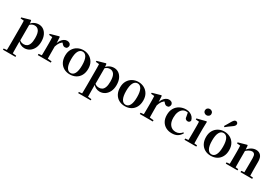

<svg xmlns="http://www.w3.org/2000/svg" viewBox="80 -2249 5606 3903"><g transform="rotate(30 2883.5 -298.0)"><path d="M37 259V231L146 220H225L331 231V259ZM109 259Q110 217 110.5 174Q111 131 111.5 90Q112 49 112 14V-309Q112 -358 111.5 -392.5Q111 -427 109 -464L30 -471V-495L224 -550L237 -541L246 -461L247 -455V-76L245 -63V13Q245 48 245.5 89.5Q246 131 246.5 174Q247 217 248 259ZM395 16Q347 16 303.5 -7Q260 -30 224 -82H212L231 -98Q258 -68 285.5 -57.5Q313 -47 347 -47Q388 -47 419.5 -68Q451 -89 469 -138Q487 -187 487 -270Q487 -389 451 -440Q415 -491 353 -491Q321 -491 291 -477.5Q261 -464 224 -421L209 -438H217Q255 -498 306.5 -525Q358 -552 416 -552Q477 -552 525.5 -519Q574 -486 603 -423.5Q632 -361 632 -271Q632 -182 600 -117.5Q568 -53 514.5 -18.5Q461 16 395 16Z M706 0V-30L814 -41H901L1011 -30V0ZM777 0Q779 -25 779.5 -67Q780 -109 780.5 -154.5Q781 -200 781 -235V-310Q781 -361 780 -394Q779 -427 777 -464L699 -471V-495L895 -550L908 -542L916 -399V-398V-235Q916 -200 916.5 -154.5Q917 -109 917.5 -67Q918 -25 919 0ZM915 -320 882 -381H909Q924 -436 950.5 -474Q977 -512 1010.5 -532Q1044 -552 1077 -552Q1110 -552 1135.5 -537Q1161 -522 1168 -485Q1167 -453 1151 -432.5Q1135 -412 1101 -412Q1076 -412 1058 -426Q1040 -440 1021 -464L998 -491L1034 -485Q992 -463 963.5 -424.5Q935 -386 915 -320Z M1462 16Q1383 16 1321.5 -18.5Q1260 -53 1225.5 -117Q1191 -181 1191 -270Q1191 -359 1228 -422Q1265 -485 1327 -518.5Q1389 -552 1462 -552Q1536 -552 1598 -519Q1660 -486 1697 -423Q1734 -360 1734 -270Q1734 -181 1699 -116.5Q1664 -52 1602.5 -18Q1541 16 1462 16ZM1462 -17Q1523 -17 1556.5 -80Q1590 -143 1590 -268Q1590 -394 1556.5 -456Q1523 -518 1462 -518Q1402 -518 1368 -456Q1334 -394 1334 -268Q1334 -143 1368 -80Q1402 -17 1462 -17Z M1803 259V231L1912 220H1991L2097 231V259ZM1875 259Q1876 217 1876.5 174Q1877 131 1877.5 90Q1878 49 1878 14V-309Q1878 -358 1877.5 -392.5Q1877 -427 1875 -464L1796 -471V-495L1990 -550L2003 -541L2012 -461L2013 -455V-76L2011 -63V13Q2011 48 2011.5 89.5Q2012 131 2012.5 174Q2013 217 2014 259ZM2161 16Q2113 16 2069.5 -7Q2026 -30 1990 -82H1978L1997 -98Q2024 -68 2051.5 -57.5Q2079 -47 2113 -47Q2154 -47 2185.5 -68Q2217 -89 2235 -138Q2253 -187 2253 -270Q2253 -389 2217 -440Q2181 -491 2119 -491Q2087 -491 2057 -477.5Q2027 -464 1990 -421L1975 -438H1983Q2021 -498 2072.5 -525Q2124 -552 2182 -552Q2243 -552 2291.5 -519Q2340 -486 2369 -423.5Q2398 -361 2398 -271Q2398 -182 2366 -117.5Q2334 -53 2280.5 -18.5Q2227 16 2161 16Z M2753 16Q2674 16 2612.5 -18.5Q2551 -53 2516.5 -117Q2482 -181 2482 -270Q2482 -359 2519 -422Q2556 -485 2618 -518.5Q2680 -552 2753 -552Q2827 -552 2889 -519Q2951 -486 2988 -423Q3025 -360 3025 -270Q3025 -181 2990 -116.5Q2955 -52 2893.5 -18Q2832 16 2753 16ZM2753 -17Q2814 -17 2847.5 -80Q2881 -143 2881 -268Q2881 -394 2847.5 -456Q2814 -518 2753 -518Q2693 -518 2659 -456Q2625 -394 2625 -268Q2625 -143 2659 -80Q2693 -17 2753 -17Z M3100 0V-30L3208 -41H3295L3405 -30V0ZM3171 0Q3173 -25 3173.5 -67Q3174 -109 3174.5 -154.5Q3175 -200 3175 -235V-310Q3175 -361 3174 -394Q3173 -427 3171 -464L3093 -471V-495L3289 -550L3302 -542L3310 -399V-398V-235Q3310 -200 3310.5 -154.5Q3311 -109 3311.5 -67Q3312 -25 3313 0ZM3309 -320 3276 -381H3303Q3318 -436 3344.5 -474Q3371 -512 3404.5 -532Q3438 -552 3471 -552Q3504 -552 3529.5 -537Q3555 -522 3562 -485Q3561 -453 3545 -432.5Q3529 -412 3495 -412Q3470 -412 3452 -426Q3434 -440 3415 -464L3392 -491L3428 -485Q3386 -463 3357.5 -424.5Q3329 -386 3309 -320Z M3853 16Q3778 16 3717 -16Q3656 -48 3620.5 -109.5Q3585 -171 3585 -260Q3585 -355 3624.5 -420Q3664 -485 3730 -518.5Q3796 -552 3874 -552Q3925 -552 3967.5 -532.5Q4010 -513 4037.5 -479.5Q4065 -446 4073 -402Q4059 -356 4014 -356Q3987 -356 3967 -374Q3947 -392 3945 -437L3927 -530L3995 -486Q3966 -503 3941 -510.5Q3916 -518 3890 -518Q3843 -518 3806 -489.5Q3769 -461 3748 -407.5Q3727 -354 3727 -278Q3727 -168 3777 -108Q3827 -48 3910 -48Q3954 -48 3990.5 -67Q4027 -86 4055 -121L4073 -108Q4037 -45 3985 -14.5Q3933 16 3853 16Z M4149 0V-30L4256 -40H4318L4426 -30V0ZM4220 0Q4221 -25 4221.5 -67Q4222 -109 4222.5 -154.5Q4223 -200 4223 -235V-308Q4223 -358 4222.5 -394Q4222 -430 4220 -466L4141 -473V-497L4348 -550L4361 -542L4357 -388V-235Q4357 -200 4357.5 -154.5Q4358 -109 4359 -67Q4360 -25 4361 0ZM4285 -655Q4254 -655 4231.5 -675.5Q4209 -696 4209 -729Q4209 -760 4231.5 -780.5Q4254 -801 4285 -801Q4316 -801 4338.5 -780.5Q4361 -760 4361 -729Q4361 -696 4338.5 -675.5Q4316 -655 4285 -655Z M4770 16Q4691 16 4629.5 -18.5Q4568 -53 4533.5 -117Q4499 -181 4499 -270Q4499 -359 4536 -422Q4573 -485 4635 -518.5Q4697 -552 4770 -552Q4844 -552 4906 -519Q4968 -486 5005 -423Q5042 -360 5042 -270Q5042 -181 5007 -116.5Q4972 -52 4910.5 -18Q4849 16 4770 16ZM4770 -17Q4831 -17 4864.5 -80Q4898 -143 4898 -268Q4898 -394 4864.5 -456Q4831 -518 4770 -518Q4710 -518 4676 -456Q4642 -394 4642 -268Q4642 -143 4676 -80Q4710 -17 4770 -17ZM4704 -644Q4723 -675 4743.5 -709.5Q4764 -744 4793 -795Q4812 -826 4828.5 -840.5Q4845 -855 4866 -855Q4884 -855 4899 -841.5Q4914 -828 4914 -806Q4914 -786 4900 -766.5Q4886 -747 4854 -726Q4809 -695 4779.5 -672.5Q4750 -650 4724 -628Z M5118 0V-30L5224 -40H5287L5393 -30V0ZM5188 0Q5190 -25 5190.5 -67Q5191 -109 5191.5 -154.5Q5192 -200 5192 -235V-310Q5192 -360 5191 -393.5Q5190 -427 5188 -464L5110 -471V-495L5306 -550L5319 -542L5327 -428V-426V-235Q5327 -200 5327.5 -154.5Q5328 -109 5328.5 -67Q5329 -25 5330 0ZM5463 0V-30L5567 -40H5630L5738 -30V0ZM5532 0Q5533 -25 5533.5 -66.5Q5534 -108 5534.5 -153.5Q5535 -199 5535 -235V-370Q5535 -433 5515.5 -458.5Q5496 -484 5458 -484Q5428 -484 5384 -460.5Q5340 -437 5294 -383L5290 -426H5305Q5361 -497 5411.5 -524.5Q5462 -552 5516 -552Q5586 -552 5627.5 -506Q5669 -460 5669 -361V-235Q5669 -199 5669.5 -153.5Q5670 -108 5671 -66.5Q5672 -25 5673 0Z"/></g></svg>

Font: Noto Serif JP ExtraLight
Style: Bold
Weight: 700
Version: Version 2.003-H1;hotconv 1.1.1;makeotfexe 2.6.0